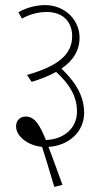

<svg xmlns="http://www.w3.org/2000/svg" viewBox="-20 -647 394 753"><path d="M193 86 225 78C194 -8 179 -48 170 -71C246 -75 310 -127 310 -205C310 -255 290 -301 253 -344C244 -355 233 -366 221 -378C267 -409 292 -449 292 -500C292 -533 278 -564 256 -587C232 -611 197 -627 158 -627C121 -627 84 -617 52 -599L66 -574C96 -591 131 -600 164 -600C226 -600 263 -562 263 -505C263 -427 197 -385 86 -353L104 -326C141 -337 173 -350 200 -365C252 -318 282 -269 282 -210C282 -143 229 -100 160 -98C138 -152 118 -190 81 -190C59 -190 43 -174 43 -152C43 -111 91 -76 145 -71C153 -48 173 20 193 86Z"/></svg>

Font: Noto Serif Devanagari Condensed Thin
Style: Regular
Weight: 100
Width: 3
Designer: Universal Thirst, Indian Type Foundry and the Monotype Design Team
Foundry: Monotype Imaging Inc.
Version: Version 2.004